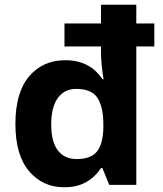

<svg xmlns="http://www.w3.org/2000/svg" viewBox="-20 -846 689 810"><path d="M251 -56Q160 -56 102.5 -124Q45 -192 45 -323Q45 -456 103 -524Q161 -592 255 -592Q294 -592 324 -581.5Q354 -571 375.5 -553Q397 -535 412 -512H417Q413 -533 409.5 -566.5Q406 -600 406 -625V-650H252V-747H406V-826H555V-747H631V-650H555V-66H441L412 -137H406Q392 -115 370.5 -96.5Q349 -78 320 -67Q291 -56 251 -56ZM303 -175Q365 -175 390 -208Q415 -241 416 -308V-322Q416 -394 391.5 -432.5Q367 -471 301 -471Q252 -471 224 -432.5Q196 -394 196 -321Q196 -248 224 -211.5Q252 -175 303 -175Z"/></svg>

Font: Noto Sans Malayalam UI
Style: Regular
Weight: 400
Designer: Jelle Bosma - Monotype Design Team
Foundry: Monotype Imaging Inc.
Version: Version 2.104